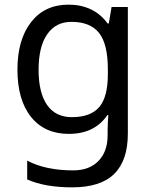

<svg xmlns="http://www.w3.org/2000/svg" viewBox="-20 -566 655 826"><path d="M275 -546Q328 -546 370.5 -526Q413 -506 443 -465H448L460 -536H530V9Q530 124 471.5 182Q413 240 290 240Q232 240 183.5 231.5Q135 223 97 206V125Q176 167 295 167Q364 167 403.5 126.5Q443 86 443 16V-5Q443 -17 444 -39.5Q445 -62 446 -71H442Q414 -30 372.5 -10Q331 10 276 10Q172 10 113.5 -63Q55 -136 55 -267Q55 -395 113.5 -470.5Q172 -546 275 -546ZM287 -472Q220 -472 183 -418.5Q146 -365 146 -266Q146 -167 182.5 -114.5Q219 -62 289 -62Q370 -62 407 -105.5Q444 -149 444 -246V-267Q444 -377 406 -424.5Q368 -472 287 -472Z"/></svg>

Font: Noto Sans Tangsa
Style: Regular
Weight: 400
Designer: David Williams
Foundry: Google LLC
Version: Version 1.504